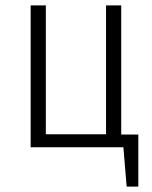

<svg xmlns="http://www.w3.org/2000/svg" viewBox="-20 -543 562 708"><path d="M490 -47V145H447L435 0H93V-523H149V-48H371V-523H427V-47Z"/></svg>

Font: Fira Sans Condensed Light
Style: Regular
Weight: 300
Width: 3
Designer: bBox Type GmbH & Carrois Corporate GbR & Edenspiekermann AG
Foundry: bBox Type GmbH & Carrois Corporate GbR & Edenspiekermann AG
Version: Version 4.301